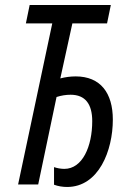

<svg xmlns="http://www.w3.org/2000/svg" viewBox="-20 -734 507 764"><path d="M247 10C373 10 429 -135 429 -258C429 -364 380 -430 281 -430C260 -430 239 -427 220 -422L268 -641H406L421 -714H98L83 -641H188L52 0H132L205 -348C224 -354 242 -357 261 -357C320 -357 347 -319 347 -252C347 -151 308 -62 236 -62C221 -62 207 -65 195 -69V1C211 7 229 10 247 10Z"/></svg>

Font: Noto Sans ExtraCondensed
Style: Italic
Weight: 400
Width: 2
Italic angle: -12°
Designer: Monotype Design Team
Foundry: Monotype Imaging Inc.
Version: Version 2.013